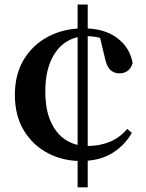

<svg xmlns="http://www.w3.org/2000/svg" viewBox="-20 -754 629 826"><path d="M357.4 52H313.9V-734.4H357.4ZM352.8 -598.4Q300.6 -598.4 260.4 -570.7Q220.2 -542.9 197.5 -489.5Q174.9 -436.2 174.9 -359.8Q174.9 -282.9 198.5 -230.6Q222.1 -178.2 263 -152Q303.9 -125.9 355.7 -125.9Q407.1 -125.9 450.3 -143Q493.4 -160.2 527.6 -199.4L547.2 -182.3Q516 -127.5 461.4 -94.4Q406.7 -61.4 327.2 -61.4Q250.2 -61.4 185.6 -95.3Q121 -129.2 82.5 -192.9Q44 -256.7 44 -346Q44 -434.7 83 -498.7Q122 -562.7 189.1 -597.4Q256.2 -632.1 338.7 -632.1Q427.8 -632.1 483 -591.4Q538.2 -550.8 550.6 -483Q544.4 -460.7 529.6 -449.6Q514.7 -438.4 494.2 -438.4Q471.6 -438.4 455.6 -452.3Q439.7 -466.2 431.9 -501.6L407.4 -604.9L464.7 -567.5Q432.3 -585.1 407 -591.8Q381.8 -598.4 352.8 -598.4Z"/></svg>

Font: Noto Serif KR ExtraLight
Style: Regular
Weight: 200
Designer: Ryoko NISHIZUKA 西塚涼子 (kana & ideographs); Frank Grießhammer (Latin, Greek & Cyrillic); Wenlong ZHANG 张文龙 (bopomofo); San
Foundry: Adobe
Version: Version 2.002-H1;hotconv 1.1.0;makeotfexe 2.6.0